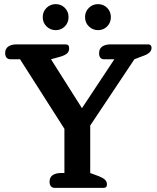

<svg xmlns="http://www.w3.org/2000/svg" viewBox="-20 -910 759 930"><path d="M187 -827Q187 -854 205.5 -872Q224 -890 250 -890Q276 -890 294 -872Q312 -854 312 -827Q312 -800 294 -782Q276 -764 250 -764Q224 -764 205.5 -782Q187 -800 187 -827ZM392 -827Q392 -854 410.5 -872Q429 -890 455 -890Q481 -890 499 -872Q517 -854 517 -827Q517 -800 499 -782Q481 -764 455 -764Q429 -764 410.5 -782Q392 -800 392 -827ZM220 -30Q220 -51 235 -61.5Q250 -72 276 -72H292V-286L77 -623H30Q18 -623 11.5 -631Q5 -639 5 -653Q5 -674 20 -684.5Q35 -695 60 -695H298Q315 -695 315 -676Q315 -660 304.5 -651Q294 -642 274 -636L227 -623L377 -386L534 -623H484Q460 -623 460 -653Q460 -674 475 -684.5Q490 -695 515 -695H698Q714 -695 714 -678Q714 -655 681 -642L631 -623L417 -302V-72L460 -56Q480 -48 489 -39Q498 -30 498 -17Q498 -9 494.5 -4.5Q491 0 481 0H245Q233 0 226.5 -8Q220 -16 220 -30Z"/></svg>

Font: Maitree SemiBold
Style: Regular
Weight: 600
Designer: CadsonDemak Team
Foundry: CadsonDemak
Version: Version 1.001